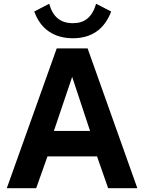

<svg xmlns="http://www.w3.org/2000/svg" viewBox="-20 -999 749 1019"><path d="M172 0 232 -169H495L554 0H709L445 -742H281L16 0ZM367 -876C302 -876 261 -908 241 -979L162 -938C195 -844 268 -796 367 -796C467 -796 535 -845 570 -938L490 -979C469 -907 429 -876 367 -876ZM363 -591 458 -304H266Z"/></svg>

Font: Cheyenne Sans
Style: Bold
Weight: 700
Designer: The Public Sans project authors (U.S. Web Design System), Libre Franklin designed by Pablo Impallari and Rodrigo Fuenzal
Foundry: The Cheyenne Sans Project Authors
Version: Version 2.007